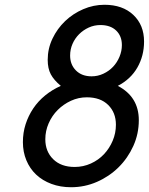

<svg xmlns="http://www.w3.org/2000/svg" viewBox="-20 -772 624 805"><path d="M76 -176Q76 -216 87.5 -251.5Q99 -287 119.5 -317.5Q140 -348 169.5 -372Q199 -396 235 -412Q206 -436 193 -460.5Q180 -485 180 -521Q180 -568 200 -610Q220 -652 253 -683.5Q286 -715 329 -733.5Q372 -752 418 -752Q494 -752 539 -709.5Q584 -667 584 -598Q584 -538 556 -489Q528 -440 474 -412Q562 -366 562 -268Q562 -211 539 -160Q516 -109 477 -70.5Q438 -32 386.5 -9.5Q335 13 278 13Q233 13 195.5 -1Q158 -15 131.5 -40Q105 -65 90.5 -100Q76 -135 76 -176ZM170 -188Q170 -137 203 -104.5Q236 -72 293 -72Q329 -72 361 -86.5Q393 -101 416 -125.5Q439 -150 452.5 -182Q466 -214 466 -249Q466 -300 433.5 -332Q401 -364 344 -364Q309 -364 277.5 -349.5Q246 -335 222 -311Q198 -287 184 -255Q170 -223 170 -188ZM364 -452Q390 -452 413.5 -463Q437 -474 454 -492Q471 -510 481 -534Q491 -558 491 -583Q491 -621 467 -644Q443 -667 401 -667Q375 -667 352 -656.5Q329 -646 311.5 -628.5Q294 -611 284 -588Q274 -565 274 -539Q274 -501 298.5 -476.5Q323 -452 364 -452Z"/></svg>

Font: Involve Medium Oblique
Style: Italic
Weight: 500
Italic angle: -10.5°
Designer: Stefan Peev
Foundry: Context Ltd.
Version: Version 1.001